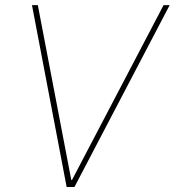

<svg xmlns="http://www.w3.org/2000/svg" viewBox="-20 -748 699 768"><path d="M131.3 -727.5 265.1 -28.3H268.1L634.3 -727.5H658.7L277.8 0H246.6L107.9 -727.5Z"/></svg>

Font: Inter Tight Thin
Style: Italic
Weight: 250
Italic angle: -9.39999°
Designer: Rasmus Andersson
Foundry: rsms
Version: Version 3.004